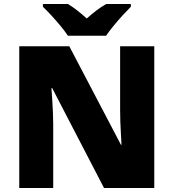

<svg xmlns="http://www.w3.org/2000/svg" viewBox="-20 -947 874 967"><path d="M757 0H504L243 -503H239Q241 -480 243 -447.5Q245 -415 246.5 -382Q248 -349 248 -322V0H77V-714H329L589 -218H592Q591 -241 589 -272Q587 -303 586 -335Q585 -367 585 -391V-714H757ZM322 -767Q307 -790 284.5 -817Q262 -844 238.5 -869.5Q215 -895 196 -913V-927H322Q348 -911 369.5 -894Q391 -877 417 -854Q443 -877 466 -894.5Q489 -912 515 -927H639V-913Q622 -896 598.5 -870.5Q575 -845 552.5 -817.5Q530 -790 514 -767Z"/></svg>

Font: Noto Sans Bengali UI Black
Style: Regular
Weight: 900
Designer: Jelle Bosma - Monotype Design Team
Foundry: Monotype Imaging Inc.
Version: Version 2.003; ttfautohint (v1.8.4.7-5d5b)